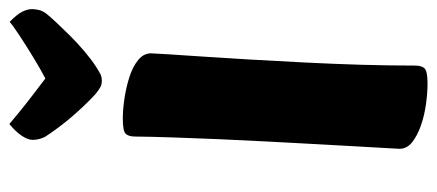

<svg xmlns="http://www.w3.org/2000/svg" viewBox="-287 -653 953 419"><g transform="rotate(-90 189.5 -443.5)"><path d="M216.4 13Q196.1 13 171.6 9.6Q147.1 6.2 125.2 -1.4Q103.2 -9.1 88.7 -20.5Q74.3 -31.9 74.3 -48Q74.3 -51.7 75.8 -76.3Q77.3 -100.9 79.5 -141.2Q81.8 -181.6 84.5 -231.2Q87.3 -280.9 90.1 -335.5Q93 -390.1 95.3 -443.4Q97.5 -496.7 99.1 -543.5Q100.7 -590.3 101 -624.6Q101 -639.9 107.4 -646Q113.8 -652 140.4 -652Q160.8 -652 185.3 -648.2Q209.7 -644.5 231.7 -637.3Q253.7 -630.2 268.1 -618.4Q282.6 -606.6 282.6 -590.5Q282.6 -586.7 280.8 -557.3Q279.1 -527.9 275.8 -481.4Q272.6 -434.9 269.2 -376.5Q265.9 -318.1 262.6 -254.7Q259.4 -191.2 257.6 -129.8Q255.9 -68.4 255.9 -14.6Q255.9 0.7 249.4 6.8Q242.8 13 216.4 13ZM222.7 -697.8Q214.7 -697.8 209.3 -700.7Q203.9 -703.6 194.9 -710.6Q176.1 -727.6 156.1 -749.8Q136 -772 120.9 -792.4Q105.8 -812.8 100 -822.4Q96.8 -829.2 95.3 -835.7Q93.8 -842.2 93.8 -849.2Q93.8 -858.7 102.3 -871.9Q110.8 -885 128.4 -899.6Q133.9 -894.6 152.2 -879.7Q170.5 -864.7 192.1 -848.2Q213.8 -831.6 227.7 -821Q247.7 -831.4 273.8 -847.3Q299.9 -863.2 322 -877.8Q344.2 -892.4 351.2 -898.9Q366.8 -884 373 -872.3Q379.1 -860.5 379.1 -850.2Q379.1 -843.2 377.2 -835.1Q375.3 -826.9 368.8 -818.4Q363 -811.1 350.2 -797.3Q337.3 -783.5 320.8 -766.9Q304.2 -750.3 286.5 -735.3Q268.9 -720.4 253.6 -710.6Q242.8 -703.6 236.9 -700.7Q231 -697.8 222.7 -697.8Z"/></g></svg>

Font: Briem Hand Thin
Style: Regular
Weight: 100
Designer: Gunnlaugur SE Briem, Eben Sorkin
Foundry: Sorkin Type Co.
Version: Version 1.003